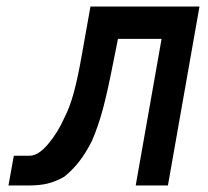

<svg xmlns="http://www.w3.org/2000/svg" viewBox="-20 -570 640 590"><path d="M22.5 -91.5H71.5Q97.5 -91.5 127.8 -127.2Q158 -163 178 -208.5Q195 -241.5 207.2 -287Q219.5 -332.5 231.5 -401.5L258 -550H593L496 0H397L476.5 -450.5H342.5L326.5 -370.5Q309.5 -284 295.5 -232.5Q281.5 -181 262.5 -137Q243.5 -99.5 222.8 -73Q202 -46.5 177.5 -27Q151 -12 126.5 -6Q102 0 65.5 0H6Z"/></svg>

Font: JuliaMono SemiBoldItalic
Style: Regular
Weight: 600
Italic angle: -9°
Monospace: yes
Designer: cormullion
Foundry: corm
Version: Version 0.049; ttfautohint (v1.8.4)